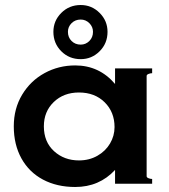

<svg xmlns="http://www.w3.org/2000/svg" viewBox="-20 -733 673 766"><path d="M587 -441Q580 -441 572.5 -438Q565 -435 565 -430V-30Q565 -25 572.5 -22Q580 -19 587 -19V0H439V-55Q376 13 280 13Q207 13 151.5 -16.5Q96 -46 65.5 -101Q35 -156 35 -229Q35 -300 68.5 -355.5Q102 -411 158 -441.5Q214 -472 280 -472Q376 -472 439 -398V-460H587ZM437 -226Q437 -286 397.5 -325Q358 -364 295 -364Q234 -364 194.5 -326Q155 -288 155 -229Q155 -167 195.5 -130Q236 -93 295 -93Q336 -93 368.5 -111.5Q401 -130 419 -160.5Q437 -191 437 -226ZM193 -606Q193 -650 224.5 -681.5Q256 -713 302 -713Q346 -713 377.5 -681.5Q409 -650 409 -606Q409 -560 377.5 -528.5Q346 -497 302 -497Q256 -497 224.5 -528.5Q193 -560 193 -606ZM351 -606Q351 -626 336.5 -640.5Q322 -655 302 -655Q280 -655 265.5 -640.5Q251 -626 251 -606Q251 -584 265.5 -569.5Q280 -555 302 -555Q322 -555 336.5 -569.5Q351 -584 351 -606Z"/></svg>

Font: Aoboshi One
Style: Regular
Weight: 400
Designer: IKIMOJI
Foundry: Natsumi Matsuba
Version: Version 1.000; ttfautohint (v1.8.3)